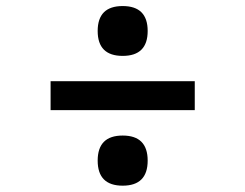

<svg xmlns="http://www.w3.org/2000/svg" viewBox="-20 -584 791 619"><path d="M375.5 -564.5Q456.1 -564.5 456.1 -484.1Q456.1 -403.8 375.5 -403.8Q294.9 -403.8 294.9 -484.1Q294.9 -564.5 375.5 -564.5ZM143.1 -322.3H607.9V-229H143.1ZM375.5 14.6Q294.9 14.6 294.9 -66.2Q294.9 -147 375.5 -147Q456.1 -147 456.1 -66.2Q456.1 14.6 375.5 14.6Z"/></svg>

Font: Plaster
Style: Regular
Weight: 400
Designer: Eben Sorkin
Foundry: Eben Sorkin
Version: Version 1.007